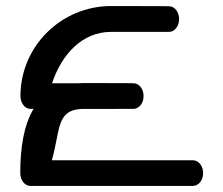

<svg xmlns="http://www.w3.org/2000/svg" viewBox="-20 -605 733 630"><path d="M234.6 -331.8H150.8C182.5 -427.3 250.2 -500.4 344.7 -500.4C456.2 -500.4 534.7 -500.4 534.7 -500.4C553.6 -500.4 567.7 -519.9 567.7 -542.5C567.7 -565 553.5 -584.5 534.8 -584.5C534.8 -584.5 506.2 -585.2 344.7 -585.2C180.5 -585.2 47.1 -452.7 47.1 -289.8C47.1 -267.2 61.4 -247.7 80.1 -247.7L90.1 -247.7C57.9 -194.3 46.5 -119.1 46.5 -37C46.5 -14.5 60.8 5 79.5 5C79.5 5 611.2 5.2 613.6 5C632.3 4.3 646.5 -14 646.5 -37C646.5 -59.7 632.4 -78.6 613.6 -79.1H150.1C178.1 -175.6 163.4 -244.7 249.1 -247.6C332.9 -247.6 417 -247.6 418.2 -247.7C436.9 -248.4 451.1 -266.7 451.1 -289.8C451.1 -311.9 438.1 -331.1 418.3 -331.8C417.5 -331.9 407.7 -332.5 255.1 -332.5C248 -332.5 241.3 -332.3 234.6 -331.8Z"/></svg>

Font: Hi.
Style: Bold
Weight: 400
Designer: Mew Too, Robert Jablonski
Foundry: Cannot Into Space Fonts
Version: Version 1.996